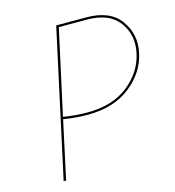

<svg xmlns="http://www.w3.org/2000/svg" viewBox="-100 -743 757 829"><g transform="rotate(-15 278.5 -329.0)"><path d="M361 -658Q466 -658 512 -594.5Q558 -531 541 -451Q524 -368 450 -309Q376 -250 257 -250Q208 -250 150 -259L94 0H83L226 -658ZM530 -452Q547 -529 504 -588.5Q461 -648 360 -648H235L152 -269Q210 -260 259 -260Q373 -260 443 -316Q513 -372 530 -452Z"/></g></svg>

Font: EauTestInfant Hairline
Style: Italic
Weight: 250
Italic angle: -12°
Designer: Christian Thalmann (Catharsis Fonts)
Version: Version 0.001;PS 000.001;hotconv 1.0.88;makeotf.lib2.5.64775